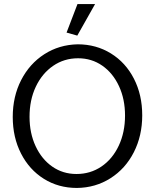

<svg xmlns="http://www.w3.org/2000/svg" viewBox="-20 -915 765 949"><path d="M43 -337Q43 -236 84 -156Q125 -76 197 -31Q269 14 360 14Q452 13 526 -34Q600 -81 641.5 -162.5Q683 -244 683 -345Q683 -446 642 -526Q601 -606 528 -651Q455 -696 364 -696Q272 -694 199 -647Q126 -600 84.5 -519Q43 -438 43 -337ZM366 -627Q433 -627 485.5 -590.5Q538 -554 568 -489.5Q598 -425 598 -344Q598 -261 567 -195Q536 -129 481.5 -92Q427 -55 358 -55Q291 -55 238.5 -91.5Q186 -128 156 -192.5Q126 -257 126 -338Q126 -421 157 -486.5Q188 -552 242.5 -589.5Q297 -627 366 -627ZM363 -895 309 -754 362 -739 450 -895Z"/></svg>

Font: Catamaran
Style: Regular
Weight: 400
Designer: Pria Ravichandran
Version: Version 1.000;PS 001.000;hotconv 1.0.70;makeotf.lib2.5.58329